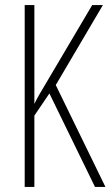

<svg xmlns="http://www.w3.org/2000/svg" viewBox="-20 -734 434 754"><path d="M394 0 199 -400 384 -714H342L170 -423C142 -376 123 -344 115 -326V-714H77V0H115V-280L174 -367L353 0Z"/></svg>

Font: Noto Sans Georgian ExtraCondensed ExtraLight
Style: Regular
Weight: 200
Width: 2
Designer: Monotype Design Team, Akaki Razmadze
Foundry: Google LLC
Version: Version 2.005